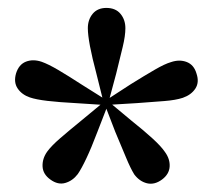

<svg xmlns="http://www.w3.org/2000/svg" viewBox="-20 -849 525 475"><path d="M236.6 -594.2 218.5 -666.8Q208 -706.3 202.6 -734.7Q197.3 -763.2 197.3 -779.2Q197.3 -800.3 209.3 -814.9Q221.4 -829.4 243.1 -829.4Q265.9 -829.4 278 -814.9Q290.2 -800.3 290.2 -779.2Q290.2 -760.3 283.5 -732.6Q276.8 -704.8 267.4 -666.8L247.9 -594.2ZM241.6 -589.1 167.1 -593.9Q125.6 -596.1 97.5 -599.4Q69.3 -602.7 53.8 -608Q33.9 -614.9 23.7 -630.1Q13.4 -645.4 19.6 -667.1Q26.5 -689.6 44.3 -696.5Q62.1 -703.3 83.2 -696.1Q99.4 -690.4 124.3 -675.8Q149.1 -661.2 182.5 -639.5L244.6 -600.5ZM247.6 -591.4 220.7 -522Q206.1 -483.4 193.8 -457.5Q181.6 -431.6 172.4 -418.3Q159.7 -401.6 141.5 -396.4Q123.3 -391.1 104.5 -404.9Q86.2 -418 85.3 -437.2Q84.4 -456.4 96.6 -473.7Q107.1 -488.2 129.1 -507.2Q151.1 -526.2 181.3 -550.8L238.6 -598.2ZM247.6 -598.5 304.8 -550.8Q336.4 -525.7 357.6 -506.2Q378.9 -486.7 388.1 -473Q400.8 -455.6 399.7 -436.8Q398.5 -418 380.9 -404.9Q362.2 -391.1 343.6 -395.6Q325.1 -400.2 312.1 -417.6Q302.7 -432.8 291.7 -459.5Q280.7 -486.3 265.1 -523L238.6 -591.9ZM241.6 -600.5 303.7 -640.8Q338.1 -662.2 363 -676.6Q388 -691.1 403.2 -695.4Q424.1 -702.5 442 -695.6Q459.9 -688.6 466.1 -667.1Q473.5 -645.4 463.3 -629.8Q453 -614.2 432.2 -607Q414.5 -601.2 386.5 -599Q358.4 -596.8 318.8 -593.9L244.6 -589.4Z"/></svg>

Font: Noto Serif SC
Style: Regular
Weight: 200
Designer: Ryoko NISHIZUKA 西塚涼子 (kana & ideographs); Frank Grießhammer (Latin, Greek & Cyrillic); Wenlong ZHANG 张文龙 (bopomofo); San
Foundry: Adobe
Version: Version 2.001;hotconv 1.1.0;makeotfexe 2.6.0